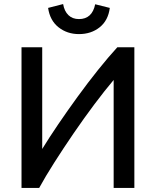

<svg xmlns="http://www.w3.org/2000/svg" viewBox="-20 -926 768 946"><path d="M86 0V-693H188V-192Q221 -246 266.5 -313Q312 -380 362.5 -449.5Q413 -519 463.5 -582Q514 -645 558 -693H642V0H540V-532Q496 -480 445 -412Q394 -344 343 -269.5Q292 -195 247.5 -125Q203 -55 173 0ZM369 -758Q311 -758 268.5 -791.5Q226 -825 217 -887L291 -906Q297 -871 317 -851.5Q337 -832 369 -832Q434 -832 449 -905L521 -887Q513 -825 471 -791.5Q429 -758 369 -758Z"/></svg>

Font: Ubuntu Sans Medium
Style: Regular
Weight: 500
Designer: Dalton Maag Ltd
Foundry: Dalton Maag Ltd
Version: Version 1.006; ttfautohint (v1.8.4.7-5d5b)